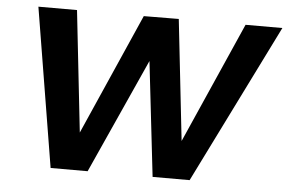

<svg xmlns="http://www.w3.org/2000/svg" viewBox="-50 -771 1260 842"><g transform="rotate(5 580.0 -350.0)"><path d="M813 0H650L592 -505L364 0H201L86 -700H256L315 -166L550 -699L704 -700L763 -168L998 -700H1160Z"/></g></svg>

Font: Argentum Sans SemiBold
Style: Italic
Weight: 600
Italic angle: -11°
Designer: Julieta Ulanovsky (font), Cristiano Sobral (main changes and remaster)
Foundry: Julieta Ulanovsky (font), Cristiano Sobral (main changes and remaster)
Version: Version 2.007;June 15, 2022;FontCreator 14.0.0.2814 64-bit; 